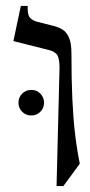

<svg xmlns="http://www.w3.org/2000/svg" viewBox="-20 -605 303 645"><path d="M220 -425Q220 -338 223 -273Q226 -208 232 -156.5Q238 -105 248 -55L193 20H170L180 -378Q180 -405 173.5 -418Q167 -431 144 -437L25 -467L50 -585H73Q72 -557 79.5 -547Q87 -537 104 -532L160 -518Q176 -514 189.5 -506Q203 -498 211.5 -479.5Q220 -461 220 -425ZM85 -217Q67 -217 54.5 -229.5Q42 -242 42 -260Q42 -278 54.5 -290.5Q67 -303 85 -303Q103 -303 115.5 -290.5Q128 -278 128 -260Q128 -242 115.5 -229.5Q103 -217 85 -217Z"/></svg>

Font: Bona Nova
Style: Regular
Weight: 400
Designer: Mateusz Machalski
Foundry: Capitalics
Version: Version 4.001; ttfautohint (v1.8.3)